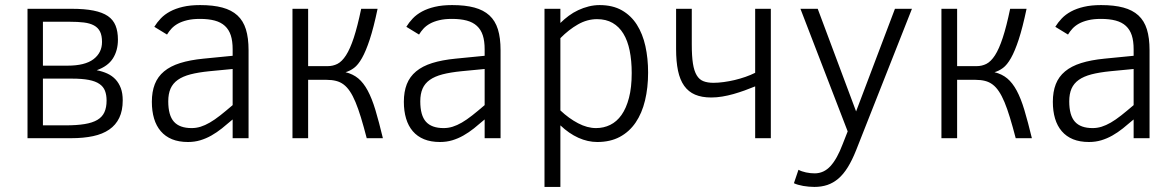

<svg xmlns="http://www.w3.org/2000/svg" viewBox="-20 -547 4655 760"><path d="M465.8 -149.9Q465.8 -108.9 452.1 -80.6Q438.5 -52.2 412.4 -34.2Q386.2 -16.1 348.4 -8.1Q310.5 0 262.2 0H88.9V-512.2H263.2Q314.9 -512.2 350.3 -505.1Q385.7 -498 407 -483.4Q428.2 -468.8 437.5 -445.6Q446.8 -422.4 446.8 -390.1Q446.8 -347.2 427 -315.9Q407.2 -284.7 362.8 -269Q385.7 -264.6 404.8 -255.9Q423.8 -247.1 437.3 -232.7Q450.7 -218.3 458.3 -198Q465.8 -177.7 465.8 -149.9ZM383.8 -380.9Q383.8 -406.2 376 -421.9Q368.2 -437.5 352.1 -446.3Q335.9 -455.1 312 -458Q288.1 -460.9 255.9 -460.9H149.9V-287.1H247.1Q316.4 -287.1 350.1 -312.7Q383.8 -338.4 383.8 -380.9ZM401.9 -148.9Q401.9 -171.4 395.5 -187.7Q389.2 -204.1 373.5 -214.8Q357.9 -225.6 331.3 -230.7Q304.7 -235.8 264.2 -235.8H149.9V-50.8H238.8Q283.7 -50.8 314.9 -55.9Q346.2 -61 365.5 -72.5Q384.8 -84 393.3 -102.8Q401.9 -121.6 401.9 -148.9Z M900.9 0V-74.2Q878.9 -55.2 858.4 -38.8Q837.9 -22.5 816.7 -10.5Q795.4 1.5 772.7 8.3Q750 15.1 724.1 15.1Q688 15.1 661.1 4.2Q634.3 -6.8 616.5 -27.6Q598.6 -48.3 589.8 -77.9Q581.1 -107.4 581.1 -144Q581.1 -184.1 592.8 -213.9Q604.5 -243.7 629.4 -264.4Q654.3 -285.2 693.1 -297.4Q731.9 -309.6 786.1 -314.9L900.9 -326.2V-352.1Q900.9 -384.3 893.6 -407Q886.2 -429.7 870.4 -444.3Q854.5 -459 829.8 -465.6Q805.2 -472.2 771 -472.2Q742.2 -472.2 720.9 -467Q699.7 -461.9 684.3 -453.4Q668.9 -444.8 658.7 -433.6Q648.4 -422.4 641.1 -410.2L590.8 -440.9Q601.6 -458.5 616.5 -474.1Q631.3 -489.7 653.1 -501.5Q674.8 -513.2 703.9 -520Q732.9 -526.9 772 -526.9Q823.7 -526.9 860.1 -517.1Q896.5 -507.3 919.7 -486.1Q942.9 -464.8 953.4 -430.9Q963.9 -397 963.9 -348.1V0ZM900.9 -273.9 809.1 -265.1Q765.1 -260.7 734.1 -252.7Q703.1 -244.6 683.6 -230.7Q664.1 -216.8 655 -196Q646 -175.3 646 -146Q646 -90.3 668.5 -65.2Q690.9 -40 738.8 -40Q756.8 -40 774.2 -45.4Q791.5 -50.8 810.5 -61.8Q829.6 -72.8 851.6 -90.1Q873.5 -107.4 900.9 -130.9Z M1199.7 -512.2V-285.2H1276.9Q1297.9 -285.2 1315.7 -294.2Q1333.5 -303.2 1349.6 -328.1Q1365.7 -353 1380.4 -397.5Q1395 -441.9 1409.7 -512.2H1474.6Q1459 -437.5 1443.6 -390.9Q1428.2 -344.2 1412.8 -317.1Q1397.5 -290 1381.3 -278.1Q1365.2 -266.1 1347.7 -261.2Q1377.4 -253.9 1398.2 -236.6Q1418.9 -219.2 1435.5 -188.5Q1452.1 -157.7 1466.1 -111.3Q1480 -64.9 1495.6 0H1431.6Q1419.4 -46.9 1408.7 -82Q1397.9 -117.2 1387.2 -142.8Q1376.5 -168.5 1365 -185.5Q1353.5 -202.6 1340.1 -212.6Q1326.7 -222.7 1310.1 -226.8Q1293.5 -231 1272.9 -231H1199.7V0H1137.7V-512.2Z M1898.4 0V-74.2Q1876.5 -55.2 1856 -38.8Q1835.4 -22.5 1814.2 -10.5Q1793 1.5 1770.3 8.3Q1747.6 15.1 1721.7 15.1Q1685.5 15.1 1658.7 4.2Q1631.8 -6.8 1614 -27.6Q1596.2 -48.3 1587.4 -77.9Q1578.6 -107.4 1578.6 -144Q1578.6 -184.1 1590.3 -213.9Q1602.1 -243.7 1627 -264.4Q1651.9 -285.2 1690.7 -297.4Q1729.5 -309.6 1783.7 -314.9L1898.4 -326.2V-352.1Q1898.4 -384.3 1891.1 -407Q1883.8 -429.7 1867.9 -444.3Q1852.1 -459 1827.4 -465.6Q1802.7 -472.2 1768.6 -472.2Q1739.7 -472.2 1718.5 -467Q1697.3 -461.9 1681.9 -453.4Q1666.5 -444.8 1656.2 -433.6Q1646 -422.4 1638.7 -410.2L1588.4 -440.9Q1599.1 -458.5 1614 -474.1Q1628.9 -489.7 1650.6 -501.5Q1672.4 -513.2 1701.4 -520Q1730.5 -526.9 1769.5 -526.9Q1821.3 -526.9 1857.7 -517.1Q1894 -507.3 1917.2 -486.1Q1940.4 -464.8 1950.9 -430.9Q1961.4 -397 1961.4 -348.1V0ZM1898.4 -273.9 1806.6 -265.1Q1762.7 -260.7 1731.7 -252.7Q1700.7 -244.6 1681.2 -230.7Q1661.6 -216.8 1652.6 -196Q1643.6 -175.3 1643.6 -146Q1643.6 -90.3 1666 -65.2Q1688.5 -40 1736.3 -40Q1754.4 -40 1771.7 -45.4Q1789.1 -50.8 1808.1 -61.8Q1827.1 -72.8 1849.1 -90.1Q1871.1 -107.4 1898.4 -130.9Z M2545.4 -259.8Q2545.4 -199.7 2533.2 -149.2Q2521 -98.6 2496.1 -62Q2471.2 -25.4 2433.3 -5.1Q2395.5 15.1 2344.2 15.1Q2306.6 15.1 2269.3 -1.7Q2231.9 -18.6 2198.2 -50.8V192.9H2135.3V-512.2H2198.2V-456.1Q2213.4 -471.2 2231.2 -484.4Q2249 -497.6 2268.8 -506.8Q2288.6 -516.1 2310.1 -521.5Q2331.5 -526.9 2353.5 -526.9Q2405.3 -526.9 2441.7 -506.1Q2478 -485.4 2501 -449.2Q2523.9 -413.1 2534.7 -364.5Q2545.4 -315.9 2545.4 -259.8ZM2480.5 -257.8Q2480.5 -307.1 2472.4 -346.7Q2464.4 -386.2 2447.5 -413.8Q2430.7 -441.4 2404.8 -456.3Q2378.9 -471.2 2343.3 -471.2Q2304.2 -471.2 2267.8 -450.4Q2231.4 -429.7 2198.2 -396V-109.9Q2231.9 -78.1 2268.3 -59.1Q2304.7 -40 2339.4 -40Q2369.6 -40 2395.5 -52.7Q2421.4 -65.4 2440.2 -92Q2459 -118.7 2469.7 -159.7Q2480.5 -200.7 2480.5 -257.8Z M2656.2 -512.2H2718.3V-371.1Q2718.3 -324.7 2722.9 -295.4Q2727.5 -266.1 2737.8 -249Q2748 -231.9 2764.4 -225.6Q2780.8 -219.2 2804.2 -219.2Q2823.2 -219.2 2844.7 -222.2Q2866.2 -225.1 2887.9 -230.2Q2909.7 -235.4 2930.7 -242.7Q2951.7 -250 2969.2 -258.8V-512.2H3031.2V0H2969.2V-205.1Q2949.2 -196.8 2927.5 -189Q2905.8 -181.2 2883.5 -174.8Q2861.3 -168.5 2838.9 -164.8Q2816.4 -161.1 2795.4 -161.1Q2757.8 -161.1 2731.4 -172.4Q2705.1 -183.6 2688.2 -207.3Q2671.4 -231 2663.8 -267.1Q2656.2 -303.2 2656.2 -353Z M3140.6 125Q3152.8 131.8 3170.4 135.5Q3188 139.2 3204.6 139.2Q3241.2 139.2 3267.6 110.1Q3293.9 81.1 3315.4 23.9L3335.4 -26.9L3148.4 -512.2H3216.8L3368.7 -106L3522.5 -512.2H3589.8L3368.7 47.9Q3353 87.4 3335.7 115.2Q3318.4 143.1 3298.3 160.2Q3278.3 177.2 3254.9 185.1Q3231.4 192.9 3203.6 192.9Q3193.4 192.9 3181.9 191.9Q3170.4 190.9 3159.4 189Q3148.4 187 3138.9 184.3Q3129.4 181.6 3122.6 178.2Z M3768.6 -512.2V-285.2H3845.7Q3866.7 -285.2 3884.5 -294.2Q3902.3 -303.2 3918.5 -328.1Q3934.6 -353 3949.2 -397.5Q3963.9 -441.9 3978.5 -512.2H4043.5Q4027.8 -437.5 4012.5 -390.9Q3997.1 -344.2 3981.7 -317.1Q3966.3 -290 3950.2 -278.1Q3934.1 -266.1 3916.5 -261.2Q3946.3 -253.9 3967 -236.6Q3987.8 -219.2 4004.4 -188.5Q4021 -157.7 4034.9 -111.3Q4048.8 -64.9 4064.5 0H4000.5Q3988.3 -46.9 3977.5 -82Q3966.8 -117.2 3956.1 -142.8Q3945.3 -168.5 3933.8 -185.5Q3922.4 -202.6 3908.9 -212.6Q3895.5 -222.7 3878.9 -226.8Q3862.3 -231 3841.8 -231H3768.6V0H3706.5V-512.2Z M4467.3 0V-74.2Q4445.3 -55.2 4424.8 -38.8Q4404.3 -22.5 4383.1 -10.5Q4361.8 1.5 4339.1 8.3Q4316.4 15.1 4290.5 15.1Q4254.4 15.1 4227.5 4.2Q4200.7 -6.8 4182.9 -27.6Q4165 -48.3 4156.2 -77.9Q4147.5 -107.4 4147.5 -144Q4147.5 -184.1 4159.2 -213.9Q4170.9 -243.7 4195.8 -264.4Q4220.7 -285.2 4259.5 -297.4Q4298.3 -309.6 4352.5 -314.9L4467.3 -326.2V-352.1Q4467.3 -384.3 4460 -407Q4452.6 -429.7 4436.8 -444.3Q4420.9 -459 4396.2 -465.6Q4371.6 -472.2 4337.4 -472.2Q4308.6 -472.2 4287.4 -467Q4266.1 -461.9 4250.7 -453.4Q4235.4 -444.8 4225.1 -433.6Q4214.8 -422.4 4207.5 -410.2L4157.2 -440.9Q4168 -458.5 4182.9 -474.1Q4197.8 -489.7 4219.5 -501.5Q4241.2 -513.2 4270.3 -520Q4299.3 -526.9 4338.4 -526.9Q4390.1 -526.9 4426.5 -517.1Q4462.9 -507.3 4486.1 -486.1Q4509.3 -464.8 4519.8 -430.9Q4530.3 -397 4530.3 -348.1V0ZM4467.3 -273.9 4375.5 -265.1Q4331.5 -260.7 4300.5 -252.7Q4269.5 -244.6 4250 -230.7Q4230.5 -216.8 4221.4 -196Q4212.4 -175.3 4212.4 -146Q4212.4 -90.3 4234.9 -65.2Q4257.3 -40 4305.2 -40Q4323.2 -40 4340.6 -45.4Q4357.9 -50.8 4377 -61.8Q4396 -72.8 4418 -90.1Q4439.9 -107.4 4467.3 -130.9Z"/></svg>

Font: Clear Sans Light
Style: Regular
Weight: 300
Foundry: Intel Corporation
Version: Version 1.00